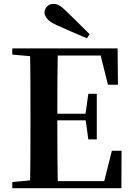

<svg xmlns="http://www.w3.org/2000/svg" viewBox="-20 -997 706 1017"><path d="M454.7 -816 440.2 -794.3Q399.9 -811.1 359.4 -828.9Q318.8 -846.7 279.5 -864.2Q242.5 -881.2 229.1 -898.4Q215.6 -915.6 215.6 -930.5Q215.6 -948.1 228.8 -962.3Q242.1 -976.5 263.8 -976.5Q279.9 -976.5 296 -966.9Q312 -957.3 336.2 -932.7Q364.4 -905.6 394.4 -875.8Q424.5 -846.1 454.7 -816ZM45.1 0V-32.6L198.2 -47.3H212.6V0ZM138.6 0Q140.6 -85.2 141 -171.8Q141.4 -258.5 141.4 -346.1V-393.6Q141.4 -481.3 141 -567.7Q140.6 -654.1 138.6 -740.5H286.3Q284.6 -655.6 284.1 -567.7Q283.6 -479.8 283.6 -387.2V-359.2Q283.6 -263 284.1 -174.8Q284.6 -86.6 286.3 0ZM212.6 0V-37.4H595.3L523.6 -3.7L572.5 -198.6H623.9L622.9 0ZM212.6 -359.5V-394.7H458.6V-359.5ZM447.8 -258.7 432.6 -369.7V-390.7L447.8 -500.1H492.7V-258.7ZM45.1 -707.9V-740.5H212.6V-694.2H198.2ZM551.8 -548 504.4 -738.1 574.9 -702.9H212.6V-740.5H603L604.7 -548Z"/></svg>

Font: Source Han Serif JP VF
Style: Regular
Weight: 250
Designer: Ryoko NISHIZUKA 西塚涼子 (kana & ideographs); Frank Grießhammer (Latin, Greek & Cyrillic); Wenlong ZHANG 张文龙 (bopomofo); San
Foundry: Adobe
Version: Version 2.001;hotconv 1.1.0;makeotfexe 2.6.0